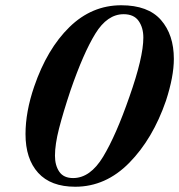

<svg xmlns="http://www.w3.org/2000/svg" viewBox="-20 -702 681 730"><path d="M77 -192Q77 -277 110 -373Q159 -516 244 -599Q329 -682 441 -682Q543 -682 592 -626Q641 -570 641 -478Q641 -411 611 -319Q561 -174 471.5 -83Q382 8 266 8Q173 8 125 -45Q77 -98 77 -192ZM472 -334Q525 -484 525 -559Q525 -597 507 -622.5Q489 -648 450 -648Q388 -648 342.5 -574Q297 -500 248 -358Q220 -274 204.5 -213.5Q189 -153 189 -110Q189 -73 205.5 -49Q222 -25 258 -25Q323 -25 372 -106Q421 -187 472 -334Z"/></svg>

Font: Ibarra Real Nova SemiBold
Style: Italic
Weight: 600
Italic angle: -22°
Designer: Jose Maria Ribagorda & Octavio Pardo
Foundry: Octavio Pardo
Version: Version 1.014